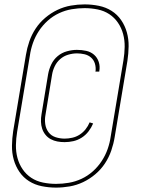

<svg xmlns="http://www.w3.org/2000/svg" viewBox="-20 -777 640 874"><path d="M235 77Q202 77 170 70.5Q138 64 112 47.5Q86 31 68.5 5.5Q51 -20 42.5 -50.5Q34 -81 34.5 -114Q35 -147 40 -180L98 -527Q103 -558 113.5 -588.5Q124 -619 142 -646.5Q160 -674 186 -696Q212 -718 241.5 -732Q271 -746 302.5 -751.5Q334 -757 365 -757Q398 -757 430 -750.5Q462 -744 488 -727.5Q514 -711 531.5 -685.5Q549 -660 557.5 -629.5Q566 -599 565.5 -566Q565 -533 560 -500L502 -153Q497 -122 486.5 -91.5Q476 -61 458 -33.5Q440 -6 414 16Q388 38 358.5 52Q329 66 297.5 71.5Q266 77 235 77ZM235 60Q264 60 293.5 55Q323 50 351 37Q379 24 402.5 3Q426 -18 443 -44Q460 -70 470 -98.5Q480 -127 484 -156L542 -503Q547 -533 547.5 -563.5Q548 -594 540.5 -622Q533 -650 517 -673.5Q501 -697 477.5 -712.5Q454 -728 424.5 -734Q395 -740 365 -740Q336 -740 306.5 -735Q277 -730 249 -717Q221 -704 197.5 -683Q174 -662 157 -636Q140 -610 130 -581.5Q120 -553 116 -524L58 -177Q53 -147 52.5 -116.5Q52 -86 59.5 -58Q67 -30 83 -6.5Q99 17 122.5 32.5Q146 48 175.5 54Q205 60 235 60ZM274 -130Q257 -130 241 -133Q225 -136 211 -143.5Q197 -151 187 -163.5Q177 -176 172 -191Q167 -206 166.5 -223Q166 -240 169 -257L199 -439Q203 -462 213.5 -484Q224 -506 242.5 -521.5Q261 -537 284.5 -543.5Q308 -550 330 -550Q352 -550 372.5 -545.5Q393 -541 408 -528Q423 -515 429.5 -495Q436 -475 432 -453Q432 -452 432 -452Q432 -452 432 -451H414Q414 -451 414 -451.5Q414 -452 415 -453Q417 -471 412 -487.5Q407 -504 394.5 -515Q382 -526 365 -530Q348 -534 330 -534Q311 -534 290.5 -528Q270 -522 254 -508Q238 -494 229 -475Q220 -456 217 -437L187 -254Q183 -233 186 -212Q189 -191 201 -175Q213 -159 233 -152.5Q253 -146 274 -146Q291 -146 309 -150Q327 -154 342.5 -164Q358 -174 369.5 -188.5Q381 -203 388 -220L404 -215Q396 -196 383 -179Q370 -162 352 -150.5Q334 -139 314 -134.5Q294 -130 274 -130Z"/></svg>

Font: Iosevka SS04 Thin Extended
Style: Italic
Weight: 100
Width: 7
Italic angle: -9°
Monospace: yes
Designer: Belleve Invis
Foundry: Belleve Invis
Version: Version 19.0.0; ttfautohint (v1.8.4)